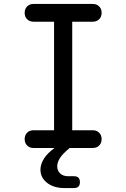

<svg xmlns="http://www.w3.org/2000/svg" viewBox="-20 -750 640 973"><path d="M346 -90H450Q470 -90 482.5 -77.5Q495 -65 495 -45Q495 -25 482.5 -12.5Q470 0 450 0H333Q300 27 285 49Q270 72 270 93Q270 115 285 129Q300 143 325 143H355Q370 143 377.5 150.5Q385 158 385 173Q385 188 377.5 195.5Q370 203 355 203H307Q252 203 218.5 176.5Q185 150 185 110Q185 81 204 52Q220 27 256 0H150Q130 0 117.5 -12.5Q105 -25 105 -45Q105 -65 117.5 -77.5Q130 -90 150 -90H254V-640H150Q130 -640 117.5 -652.5Q105 -665 105 -685Q105 -705 117.5 -717.5Q130 -730 150 -730H450Q470 -730 482.5 -717.5Q495 -705 495 -685Q495 -665 482.5 -652.5Q470 -640 450 -640H346Z"/></svg>

Font: Maple Mono NF
Style: Regular
Weight: 400
Monospace: yes
Designer: subframe7536
Version: Version 7.000